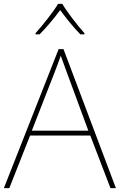

<svg xmlns="http://www.w3.org/2000/svg" viewBox="-20 -969 617 989"><path d="M301 -949H279C255 -908 200 -839 163 -798V-792H184C221 -829 262 -879 290 -917C318 -879 357 -829 394 -792H415V-798C378 -839 325 -908 301 -949ZM549 0H577L307 -716H282L0 0H28L135 -271H445ZM325 -594 435 -296H144L260 -593C270 -620 283 -652 293 -682C306 -645 317 -617 325 -594Z"/></svg>

Font: Noto Sans Gujarati UI Thin
Style: Regular
Weight: 100
Designer: Jelle Bosma - Monotype Design Team, Universal Thirst
Foundry: Monotype Imaging Inc.
Version: Version 2.106